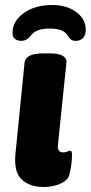

<svg xmlns="http://www.w3.org/2000/svg" viewBox="-20 -738 362 766"><path d="M154 8Q98 8 66 -22.5Q34 -53 42 -128L78 -488Q82 -525 153 -525H179Q215 -525 231 -515Q247 -505 245 -488L211 -159Q208 -130 233 -130Q242 -130 249 -133.5Q256 -137 259 -137Q264 -137 266 -131.5Q268 -126 267 -111Q267 -99 264 -78Q261 -57 256 -38Q251 -23 234.5 -12.5Q218 -2 196.5 3Q175 8 154 8ZM188 -718Q246 -718 284 -690Q322 -662 322 -620Q322 -597 311 -586Q300 -575 282 -575Q270 -575 263.5 -580Q257 -585 250 -596Q240 -612 222 -618Q204 -624 177 -624Q152 -624 133 -617.5Q114 -611 102 -595Q87 -575 64 -575Q50 -575 40 -582.5Q30 -590 30 -606Q30 -654 75 -686Q120 -718 188 -718Z"/></svg>

Font: Asap Semi Expanded Semi Expanded ExtraBold
Style: Italic
Weight: 800
Width: 6
Italic angle: -6°
Designer: Pablo Cosgaya
Foundry: Omnibus-Type
Version: Version 3.001; ttfautohint (v1.8.4.7-5d5b)